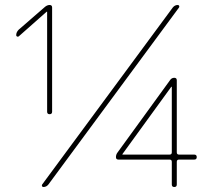

<svg xmlns="http://www.w3.org/2000/svg" viewBox="-20 -750 840 770"><path d="M669 -139V-402H668H667L471 -132V-131V-130H660Q669 -130 669 -139ZM689 -139Q689 -130 698 -130H759Q769 -130 769 -120Q769 -110 759 -110H698Q689 -110 689 -101V-10Q689 0 679 0Q669 0 669 -10V-101Q669 -110 660 -110H455Q445 -110 445 -120Q445 -130 451 -138L663 -430Q669 -438 679 -438Q689 -438 689 -428ZM154 0Q150 0 148.5 -3.5Q147 -7 149 -10L673 -720Q681 -730 693 -730Q697 -730 698.5 -726.5Q700 -723 698 -720L174 -10Q166 0 154 0ZM55 -604Q52 -602 48.5 -603.5Q45 -605 45 -609Q45 -621 55 -631L161 -723Q170 -730 179 -730Q189 -730 189 -720V-302Q189 -292 179 -292Q169 -292 169 -302V-703H168H167Z"/></svg>

Font: Rounded Mplus 1c Thin
Style: Regular
Weight: 250
Version: Version 1.059.20150529